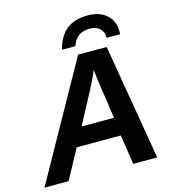

<svg xmlns="http://www.w3.org/2000/svg" viewBox="-148 -997 998 1103"><g transform="rotate(-15 350.5 -446.0)"><path d="M218.3 -175.8 123 0H-20.5L363.8 -688H533.7L649.9 0H507.3L480.5 -175.8ZM427.7 -582Q422.9 -566.4 410.6 -540.5Q398.4 -514.6 379.9 -478.5L276.4 -284.2H469.2L436.5 -504.9Q427.7 -570.8 427.7 -582ZM475.1 -891.6Q544.9 -891.6 586.4 -854.5Q627.9 -817.4 627.9 -757.3L627 -738.8H547.4Q547.4 -774.4 525.6 -794.7Q503.9 -814.9 467.3 -814.9Q384.8 -814.9 361.3 -738.8H281.2Q301.8 -817.4 349.1 -854.5Q396.5 -891.6 475.1 -891.6Z"/></g></svg>

Font: Arimo
Style: Bold Italic
Weight: 700
Italic angle: -12°
Designer: Steve Matteson
Foundry: Monotype Imaging Inc.
Version: Version 1.33